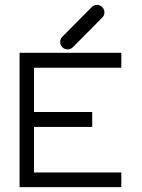

<svg xmlns="http://www.w3.org/2000/svg" viewBox="-20 -814 580 785"><path d="M226 -642Q226 -655 235 -664L355 -785Q364 -794 376 -794Q389 -794 398 -785Q407 -776 407 -763Q407 -751 398 -742L278 -621Q269 -612 256 -612Q244 -612 235 -621Q226 -630 226 -642ZM60 -598H476V-537H119V-356H357V-295H119V-109H476V-49H60Z"/></svg>

Font: ibm3270
Style: Regular
Weight: 400
Monospace: yes
Version: Version 2.0.3